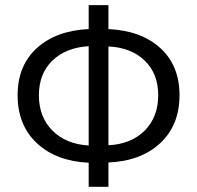

<svg xmlns="http://www.w3.org/2000/svg" viewBox="-20 -698 760 740"><path d="M321.8 22V-70.8Q196.8 -76.7 122.3 -146Q47.9 -215.3 47.9 -331.1Q47.9 -445.3 122.1 -512.7Q196.3 -580.1 321.8 -585.9V-678.2H397.9V-585.9Q523.9 -580.1 597.9 -512.7Q671.9 -445.3 671.9 -331.1Q671.9 -215.8 597.7 -146.5Q523.4 -77.1 397.9 -71.8V22ZM589.8 -331.1Q589.8 -413.6 538.1 -464.1Q486.3 -514.6 397.9 -519V-138.2Q486.3 -142.6 538.1 -195.1Q589.8 -247.6 589.8 -331.1ZM129.9 -331.1Q129.9 -247.1 181.9 -194.8Q233.9 -142.6 321.8 -137.2V-520Q233.4 -514.6 181.6 -464.1Q129.9 -413.6 129.9 -331.1Z"/></svg>

Font: Source Sans Pro
Style: Regular
Weight: 400
Designer: Paul D. Hunt
Foundry: Adobe Systems Incorporated
Version: Version 3.006;hotconv 1.0.111;makeotfexe 2.5.65597